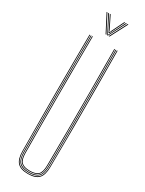

<svg xmlns="http://www.w3.org/2000/svg" viewBox="-248 -983 772 1020"><g transform="rotate(30 138.5 -472.5)"><path d="M138.5 5Q93.2 5 73.2 -16Q53.2 -37 52.8 -85Q51.8 -192.5 51.4 -284.6Q51 -376.8 51 -461Q51 -545.2 51.4 -628.2Q51.8 -711.2 52.5 -800H56.5Q55.8 -719.5 55.4 -625.5Q55 -531.5 55 -434.9Q55 -338.2 55.4 -248.5Q55.8 -158.8 56.5 -86.8Q57 -39.2 76 -19.1Q95 1 138.5 1Q182 1 201.1 -19.1Q220.2 -39.2 220.5 -86.8Q221.2 -158.2 221.6 -244.6Q222 -331 222 -425.2Q222 -519.5 221.6 -615Q221.2 -710.5 220.5 -800H224.5Q225.5 -684.5 225.9 -571.8Q226.2 -459 226 -339.8Q225.8 -220.5 224.2 -85Q223.8 -37 203.9 -16Q184 5 138.5 5ZM138.5 -3Q96.8 -3 78.9 -21.9Q61 -40.8 60.5 -86.5Q59.8 -158.2 59.4 -244.6Q59 -331 59 -425.2Q59 -519.5 59.4 -615Q59.8 -710.5 60.5 -800H64.5Q63.8 -719.5 63.4 -625.5Q63 -531.5 63 -434.9Q63 -338.2 63.4 -248.4Q63.8 -158.5 64.5 -86Q65 -41 82.5 -24Q100 -7 138.5 -7Q177.2 -7 194.8 -24Q212.2 -41 212.5 -86Q213.2 -157.8 213.6 -244.4Q214 -331 214 -425.2Q214 -519.5 213.6 -615Q213.2 -710.5 212.5 -800H216.5Q217.2 -719.5 217.6 -625.5Q218 -531.5 218 -435Q218 -338.5 217.6 -248.8Q217.2 -159 216.5 -86.5Q216.2 -40.8 198.2 -21.9Q180.2 -3 138.5 -3ZM138.5 -11Q102.5 -11 85.8 -26.4Q69 -41.8 68.5 -85.5Q67.8 -181.5 67.2 -301.8Q66.8 -422 67.1 -550.6Q67.5 -679.2 68.5 -800H72.5Q71.8 -719.5 71.4 -625.6Q71 -531.8 71 -435.2Q71 -338.8 71.4 -248.6Q71.8 -158.5 72.5 -85.2Q73 -43.5 88.8 -29.2Q104.5 -15 138.5 -15Q172.8 -15 188.5 -29.2Q204.2 -43.5 204.5 -85.2Q205.5 -181.2 205.9 -301.5Q206.2 -421.8 206 -550.4Q205.8 -679 204.5 -800H208.5Q209.2 -719.5 209.6 -625.5Q210 -531.5 210 -434.9Q210 -338.2 209.6 -248.2Q209.2 -158.2 208.5 -85.5Q208.2 -41.8 191.4 -26.4Q174.5 -11 138.5 -11ZM70.5 -949.8H75.5L130.5 -844H125.5ZM80.5 -949.8H85.5L132.5 -857.8L136.5 -849.5H138.5L142.5 -857.8L189.5 -949.8H194.5L139.5 -844H135.5ZM90.5 -949.8H95.5L133 -873.8L136.5 -864H138.5L142 -873.8L179.5 -949.8H184.5L144.5 -869.2L139.5 -858.2H135.5L130.5 -869.2ZM199.5 -949.8H204.5L149.5 -844H144.5Z"/></g></svg>

Font: Big Shoulders Inline Display SC Thin
Style: Regular
Weight: 100
Designer: Patric King
Foundry: XO Type Co
Version: Version 2.002